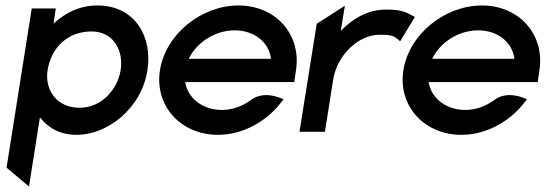

<svg xmlns="http://www.w3.org/2000/svg" viewBox="-20 -482 1995 702"><path d="M4 131 86 200 126 -53C154 -17 196 11 261 11C371 11 497 -84 519 -225C538 -343 477 -462 336 -462C270 -462 218 -434 176 -396L184 -451H96ZM154 -225C167 -308 227 -367 315 -367C392 -367 433 -301 421 -225C410 -156 352 -88 271 -88C185 -88 143 -156 154 -225Z M565 -226C544 -95 641 11 777 11C867 11 954 -37 1009 -109L1017 -119L1007 -123C1006 -123 946 -152 898 -117C867 -94 830 -80 792 -80C721 -80 667 -122 657 -182H1056L1062 -224C1083 -356 988 -462 852 -462C716 -462 586 -357 565 -226ZM670 -267C699 -327 766 -371 838 -371C910 -371 963 -328 971 -267Z M1075 0H1168L1198 -190C1206 -241 1232 -281 1262 -309C1289 -334 1325 -355 1369 -355C1413 -355 1420 -350 1435 -338L1443 -331L1497 -420C1466 -435 1457 -447 1392 -447C1323 -447 1269 -413 1226 -369L1241 -461L1138 -395Z M1455 -226C1434 -95 1531 11 1667 11C1757 11 1844 -37 1899 -109L1907 -119L1897 -123C1896 -123 1836 -152 1788 -117C1757 -94 1720 -80 1682 -80C1611 -80 1557 -122 1547 -182H1946L1952 -224C1973 -356 1878 -462 1742 -462C1606 -462 1476 -357 1455 -226ZM1560 -267C1589 -327 1656 -371 1728 -371C1800 -371 1853 -328 1861 -267Z"/></svg>

Font: Charger Sport
Style: BdObl
Weight: 700
Designer: Jasper
Foundry: Cannot Into Space Fonts
Version: Version 1.1